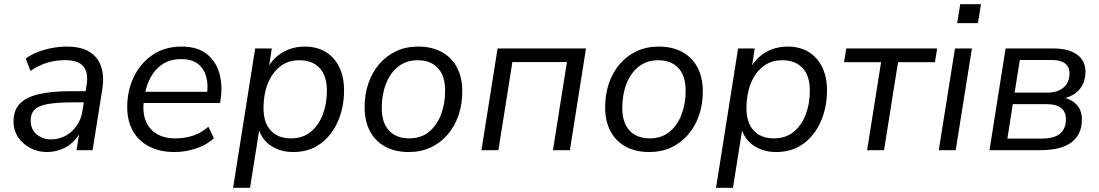

<svg xmlns="http://www.w3.org/2000/svg" viewBox="-20 -718 5256 918"><path d="M204.2 8.9Q161.9 8.9 125.4 -10Q89 -28.9 66.7 -61.8Q44.5 -94.8 44.5 -137.3Q44.5 -188.8 73.2 -220.5Q102 -252.2 163 -267.1Q224 -282 319.5 -282H400L391.7 -228.6H330.8Q253.8 -228.6 209.2 -220.7Q164.7 -212.9 145.7 -193.9Q126.7 -174.9 126.7 -142.1Q126.7 -98.1 156.1 -74.9Q185.4 -51.6 224.2 -51.6Q260.4 -51.6 292 -68Q323.5 -84.4 345.8 -115.5Q368 -146.6 374.6 -190.1L394.1 -311.7Q403.7 -369.8 379.1 -400.1Q354.5 -430.4 291.1 -430.4Q246 -430.4 205.6 -418.2Q165.1 -405.9 125.7 -378.9L103 -438.3Q127 -455.8 159.1 -468.6Q191.2 -481.3 227.5 -488.3Q263.8 -495.3 299.6 -495.3Q368 -495.3 408.5 -469.7Q449 -444.2 464 -398.2Q478.9 -352.1 468.9 -290.3L422.8 0H346.1L363.1 -110.4H373.1Q359.7 -69.8 333.1 -43.2Q306.5 -16.7 272.9 -3.9Q239.3 8.9 204.2 8.9Z M813.8 8.9Q744.6 8.9 693.8 -17.2Q643 -43.4 615.7 -91.6Q588.3 -139.7 588.3 -205.6Q588.3 -285 619.9 -350.5Q651.5 -416.1 709.8 -455.7Q768.2 -495.3 847.7 -495.3Q924 -495.3 968.3 -460.1Q1012.7 -424.8 1028.6 -368.2Q1044.5 -311.5 1035.4 -247.3L1032.4 -225.5H650.7L658.5 -279H987.3L969.3 -265.6Q976.3 -313 966 -351.1Q955.7 -389.3 926.9 -412.2Q898.2 -435.2 846.7 -435.2Q792.6 -435.2 756.5 -410.7Q720.4 -386.2 700.3 -348.3Q680.1 -310.5 673 -269.2L669.1 -245.1Q660 -188.1 674.8 -145.7Q689.7 -103.3 726.4 -79.8Q763.1 -56.4 817.9 -56.4Q864 -56.4 903.8 -69.7Q943.6 -83 976.2 -112.2L1002.4 -57.2Q969 -25.1 917.8 -8.1Q866.6 8.9 813.8 8.9Z M1094.5 180 1200 -486.3H1279.5L1263.4 -383.2H1253.8Q1271.3 -417.9 1298.1 -443Q1324.9 -468.1 1360.2 -481.7Q1395.6 -495.3 1437.3 -495.3Q1494.4 -495.3 1536.4 -470.1Q1578.4 -444.8 1601.7 -397.8Q1625 -350.9 1625 -285.9Q1625 -206.1 1596.3 -139.1Q1567.6 -72.1 1513.3 -31.6Q1459.1 8.9 1381.1 8.9Q1322.4 8.9 1276.5 -20.4Q1230.7 -49.8 1213.7 -110.3H1221.6L1175.5 180ZM1371.3 -56.4Q1426.9 -56.4 1465 -87.1Q1503.1 -117.9 1523 -169.8Q1543 -221.7 1543 -284.1Q1543 -355.8 1508.1 -392.9Q1473.2 -430 1411.6 -430Q1356.5 -430 1318.1 -399.2Q1279.8 -368.4 1259.9 -317Q1239.9 -265.7 1239.9 -202.2Q1239.9 -131 1274.8 -93.7Q1309.7 -56.4 1371.3 -56.4Z M1934.2 8.9Q1869.1 8.9 1821.6 -17Q1774.1 -42.9 1748.7 -91.1Q1723.3 -139.2 1723.3 -205.2Q1723.3 -266.9 1741.4 -319.7Q1759.5 -372.4 1793.5 -412Q1827.6 -451.6 1874.5 -473.4Q1921.3 -495.3 1979.4 -495.3Q2045 -495.3 2092.3 -469.3Q2139.6 -443.4 2164.9 -395.5Q2190.3 -347.6 2190.3 -281.2Q2190.3 -219.4 2172.2 -166.7Q2154.1 -114 2120.1 -74.4Q2086 -34.8 2039.2 -12.9Q1992.3 8.9 1934.2 8.9ZM1936.7 -56.4Q1992.2 -56.4 2030.4 -87.1Q2068.5 -117.9 2088.4 -169.8Q2108.3 -221.7 2108.3 -284.1Q2108.3 -355.8 2073.5 -392.9Q2038.6 -430 1976.9 -430Q1921.9 -430 1883.5 -399.2Q1845.1 -368.4 1825.2 -317Q1805.3 -265.7 1805.3 -202.2Q1805.3 -131 1840.2 -93.7Q1875 -56.4 1936.7 -56.4Z M2282 0 2359 -486.3H2781.8L2704.8 0H2623.8L2690.6 -421.2H2429.8L2363 0Z M3084.2 8.9Q3019.1 8.9 2971.6 -17Q2924.1 -42.9 2898.7 -91.1Q2873.3 -139.2 2873.3 -205.2Q2873.3 -266.9 2891.4 -319.7Q2909.5 -372.4 2943.5 -412Q2977.6 -451.6 3024.5 -473.4Q3071.3 -495.3 3129.4 -495.3Q3195 -495.3 3242.3 -469.3Q3289.6 -443.4 3314.9 -395.5Q3340.3 -347.6 3340.3 -281.2Q3340.3 -219.4 3322.2 -166.7Q3304.1 -114 3270.1 -74.4Q3236 -34.8 3189.2 -12.9Q3142.3 8.9 3084.2 8.9ZM3086.7 -56.4Q3142.2 -56.4 3180.4 -87.1Q3218.5 -117.9 3238.4 -169.8Q3258.3 -221.7 3258.3 -284.1Q3258.3 -355.8 3223.5 -392.9Q3188.6 -430 3126.9 -430Q3071.9 -430 3033.5 -399.2Q2995.1 -368.4 2975.2 -317Q2955.3 -265.7 2955.3 -202.2Q2955.3 -131 2990.2 -93.7Q3025 -56.4 3086.7 -56.4Z M3403.5 180 3509 -486.3H3588.5L3572.4 -383.2H3562.8Q3580.3 -417.9 3607.1 -443Q3633.9 -468.1 3669.2 -481.7Q3704.6 -495.3 3746.3 -495.3Q3803.4 -495.3 3845.4 -470.1Q3887.4 -444.8 3910.7 -397.8Q3934 -350.9 3934 -285.9Q3934 -206.1 3905.3 -139.1Q3876.6 -72.1 3822.3 -31.6Q3768.1 8.9 3690.1 8.9Q3631.4 8.9 3585.5 -20.4Q3539.7 -49.8 3522.7 -110.3H3530.6L3484.5 180ZM3680.3 -56.4Q3735.9 -56.4 3774 -87.1Q3812.1 -117.9 3832 -169.8Q3852 -221.7 3852 -284.1Q3852 -355.8 3817.1 -392.9Q3782.2 -430 3720.6 -430Q3665.5 -430 3627.1 -399.2Q3588.8 -368.4 3568.9 -317Q3548.9 -265.7 3548.9 -202.2Q3548.9 -131 3583.8 -93.7Q3618.7 -56.4 3680.3 -56.4Z M4125.9 0 4192.7 -420.7H4015.7L4026.3 -486.3H4460.9L4450.2 -420.7H4273.7L4206.9 0Z M4556.5 -607.3 4571.2 -698H4670.4L4655.7 -607.3ZM4468.5 0 4546 -486.3H4626.9L4549.5 0Z M4711 0 4788 -486.3H5016.5Q5068.2 -486.3 5102.1 -472.4Q5136 -458.5 5152.9 -433.8Q5169.9 -409.1 5169.9 -376Q5169.9 -336.9 5153.4 -307.8Q5136.9 -278.8 5106.6 -262.6Q5076.3 -246.3 5033.7 -242.3L5036.2 -254.8Q5087.5 -252.9 5120.2 -224.9Q5152.8 -196.9 5152.8 -146.3Q5152.8 -76.3 5104 -38.2Q5055.1 0 4953.9 0ZM4796.6 -55.3H4958.2Q5020.4 -55.3 5048.4 -79Q5076.4 -102.7 5076.4 -147.7Q5076.4 -183.6 5053.2 -201.8Q5029.9 -220 4986 -220H4822.4ZM4831.2 -275.3H4988.9Q5036.4 -275.3 5065 -299.5Q5093.5 -323.8 5093.5 -367.8Q5093.5 -398.7 5071.8 -414.9Q5050.1 -431.1 5009.6 -431.1H4856Z"/></svg>

Font: Nunito Sans 12pt ExtraLight
Style: Italic
Weight: 200
Italic angle: -9°
Designer: Vernon Adams
Foundry: Vernon Adams
Version: Version 3.101;gftools[0.9.27]